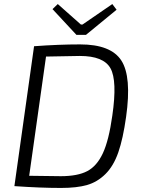

<svg xmlns="http://www.w3.org/2000/svg" viewBox="-20 -918 701 947"><path d="M357 -746 239 -873 265 -898 379 -797H387L534 -898L555 -870L404 -746ZM51 0 148 -690Q270 -699 375 -699Q527 -699 578.5 -619.5Q630 -540 602 -342Q587 -234 563.5 -166.5Q540 -99 500 -59.5Q460 -20 409.5 -5.5Q359 9 281 9Q179 9 51 0ZM207 -639 124 -51Q224 -49 280 -49Q363 -49 410.5 -74Q458 -99 487.5 -162.5Q517 -226 534 -348Q559 -520 525 -581Q491 -642 374 -642Q363 -642 207 -639Z"/></svg>

Font: Exo 2.0 Light
Style: Italic
Weight: 300
Italic angle: -8°
Designer: Natanael Gama
Version: Version 1.001;PS 001.001;hotconv 1.0.70;makeotf.lib2.5.58329